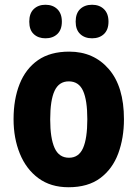

<svg xmlns="http://www.w3.org/2000/svg" viewBox="-20 -777 579 807"><path d="M501 -276Q501 -197 477 -132Q453 -67 401.5 -28.5Q350 10 268 10Q193 10 141.5 -28Q90 -66 63.5 -131Q37 -196 37 -276Q37 -360 62.5 -424Q88 -488 139.5 -524Q191 -560 271 -560Q374 -560 437.5 -486.5Q501 -413 501 -276ZM191 -275Q191 -196 209.5 -155Q228 -114 270 -114Q311 -114 329 -154.5Q347 -195 347 -276Q347 -356 329 -395.5Q311 -435 269 -435Q228 -435 209.5 -395.5Q191 -356 191 -275ZM103 -686Q103 -721 122 -739Q141 -757 171 -757Q202 -757 221 -738.5Q240 -720 240 -686Q240 -652 221 -634Q202 -616 171 -616Q141 -616 122 -633.5Q103 -651 103 -686ZM298 -686Q298 -721 317 -739Q336 -757 367 -757Q398 -757 417 -738.5Q436 -720 436 -686Q436 -652 417 -634Q398 -616 367 -616Q336 -616 317 -634Q298 -652 298 -686Z"/></svg>

Font: Noto Sans Thai Cond ExtBd
Style: Regular
Weight: 800
Width: 3
Designer: Monotype Design Team
Foundry: Monotype Imaging Inc.
Version: Version 2.002; ttfautohint (v1.8.4.7-5d5b)